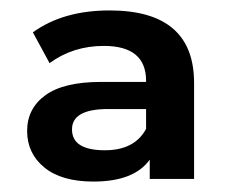

<svg xmlns="http://www.w3.org/2000/svg" viewBox="-20 -769 449 368"><path d="M267 -426V-463Q237 -421 159 -421Q98 -421 65 -448Q32 -475 32 -518Q32 -561 67 -586.5Q102 -612 174 -612H260V-614Q260 -681 179 -681Q120 -681 75 -648L43 -707Q101 -749 190 -749Q352 -749 352 -610V-426ZM118 -521Q118 -481 181 -481Q238 -481 260 -522V-560H187Q118 -560 118 -521Z"/></svg>

Font: Belfius21
Style: Bold
Weight: 700
Designer: Montserrat's base design by Julieta Ulanovsky, modified by Coast SPRL for Belfius Bank NV.
Foundry: Montserrat's base design by Julieta Ulanovsky, modified by Coast SPRL for Belfius Bank NV.
Version: Version 2.000;FEAKit 1.0